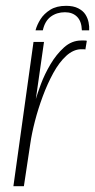

<svg xmlns="http://www.w3.org/2000/svg" viewBox="-20 -639 326 659"><path d="M207 -619Q232 -619 248.5 -610.5Q265 -602 273 -589.5Q281 -577 284 -562.5Q287 -548 286 -535H261Q260 -566 244.5 -581.5Q229 -597 203 -597Q175 -597 154.5 -582Q134 -567 127 -535H102Q107 -554 119 -573Q131 -592 152.5 -605.5Q174 -619 207 -619ZM26 0 95 -495H131L103 -299Q108 -317 120.5 -350.5Q133 -384 153 -418Q173 -452 199.5 -476Q226 -500 259 -500Q263 -500 269 -500Q275 -500 278 -499L273 -469Q271 -470 266.5 -470Q262 -470 257 -470Q231 -469 207 -447Q183 -425 163 -388.5Q143 -352 127 -309Q111 -266 100 -223.5Q89 -181 84 -146L62 0Z"/></svg>

Font: Alumni Sans Thin ExtraLight
Style: Italic
Weight: 250
Italic angle: -8°
Version: Version 1.016